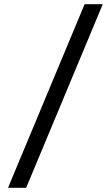

<svg xmlns="http://www.w3.org/2000/svg" viewBox="-20 -730 507 910"><path d="M18 160H104L467 -710H381Z"/></svg>

Font: Falling Sky
Style: ExtObl
Weight: 400
Designer: Paul D. Hunt
Foundry: Adobe Systems Incorporated
Version: Version 1.02